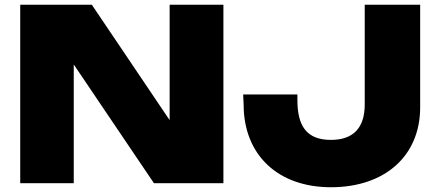

<svg xmlns="http://www.w3.org/2000/svg" viewBox="-20 -770 1842 807"><path d="M366 -750H65V0H290V-499L627 0H919V-750H693V-265ZM1004 -331C1004 -118 1149 17 1371 17C1596 17 1746 -113 1746 -319V-750H1513V-331C1513 -238 1470 -182 1371 -182C1269 -182 1230 -240 1230 -350V-373H1002Z"/></svg>

Font: Bounded ExtBd
Style: Regular
Weight: 800
Designer: Vlad Churkin
Version: Version 3.0